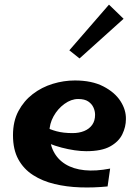

<svg xmlns="http://www.w3.org/2000/svg" viewBox="-20 -802 599 828"><path d="M444 2Q385 8 326 6Q267 4 215 -8.5Q163 -21 122.5 -47Q82 -73 59 -115Q36 -157 36 -219Q36 -279 59.5 -323Q83 -367 121.5 -396.5Q160 -426 207.5 -440.5Q255 -455 303 -455Q376 -455 425.5 -429.5Q475 -404 499.5 -366Q524 -328 523 -288Q523 -255 507.5 -223Q492 -191 455 -170.5Q418 -150 352 -150Q329 -150 301.5 -154Q274 -158 245.5 -165.5Q217 -173 191 -183.5Q165 -194 147 -207L173 -256Q194 -244 223.5 -236Q253 -228 293 -228Q321 -228 343 -237Q365 -246 377.5 -263.5Q390 -281 390 -307Q390 -323 383 -338.5Q376 -354 360.5 -364.5Q345 -375 317 -375Q287 -375 258 -354Q229 -333 211 -300.5Q193 -268 193 -232Q193 -185 210.5 -150Q228 -115 262 -94Q296 -73 344.5 -68Q393 -63 455 -75ZM323 -550 279 -585 450 -782 513 -721Z"/></svg>

Font: Marhey Light Medium
Style: Regular
Weight: 500
Version: Version 1.000